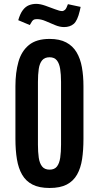

<svg xmlns="http://www.w3.org/2000/svg" viewBox="-20 -937 498 966"><path d="M229.5 8.8Q177.2 8.8 143.8 -8.3Q110.4 -25.4 91.6 -57.6Q72.8 -89.8 65.2 -135.5Q57.6 -181.2 57.6 -238.3V-503.4Q57.6 -572.3 72.8 -626Q87.9 -679.7 125.5 -710.4Q163.1 -741.2 229.5 -741.2Q279.8 -741.2 313 -723.6Q346.2 -706.1 365.2 -674.1Q384.3 -642.1 392.1 -598.6Q399.9 -555.2 399.9 -503.4V-238.3Q399.9 -182.1 393.1 -136.7Q386.2 -91.3 367.7 -58.6Q349.1 -25.9 315.9 -8.5Q282.7 8.8 229.5 8.8ZM229.5 -83.5Q254.4 -83.5 266.6 -99.4Q278.8 -115.2 283 -143.6Q287.1 -171.9 287.1 -209V-524.9Q287.1 -562.5 282.7 -590.3Q278.3 -618.2 265.9 -633.5Q253.4 -648.9 229.5 -648.9Q204.6 -648.9 191.9 -633.5Q179.2 -618.2 175 -590.3Q170.9 -562.5 170.9 -524.9V-209Q170.9 -171.9 175 -143.6Q179.2 -115.2 191.9 -99.4Q204.6 -83.5 229.5 -83.5ZM302.2 -800.8Q280.8 -800.8 256.8 -810.8Q232.9 -820.8 209.7 -830.8Q186.5 -840.8 166 -840.8Q158.2 -840.8 154.8 -839.8Q147 -837.9 141.8 -830.8Q136.7 -823.7 129.9 -811L71.8 -835.4Q81.5 -868.7 95 -886.2Q108.4 -903.8 125.5 -910.6Q142.6 -917.5 162.1 -917.5Q182.1 -917.5 208 -908.4Q233.9 -899.4 257.1 -890.4Q280.3 -881.3 292.5 -881.3H294.4Q301.3 -882.3 307.6 -888.2Q314 -894 321.8 -916L385.7 -902.3L381.3 -882.3Q369.6 -832.5 350.8 -816.7Q332 -800.8 302.2 -800.8Z"/></svg>

Font: Antonio SemiBold
Style: Regular
Weight: 600
Designer: Vernon Adams
Foundry: Vernon Adams
Version: Version 1.002